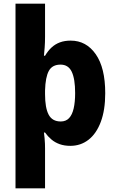

<svg xmlns="http://www.w3.org/2000/svg" viewBox="-20 -780 631 1040"><path d="M550 -275Q550 -184 526 -120Q502 -56 459.5 -23Q417 10 361 10Q329 10 303.5 1Q278 -8 258.5 -24.5Q239 -41 224 -62H218Q220 -47 221.5 -31.5Q223 -16 223.5 -2Q224 12 224 23V240H64V-760H224V-581Q224 -550 222 -523.5Q220 -497 218 -478H224Q240 -505 259.5 -523Q279 -541 304.5 -550.5Q330 -560 363 -560Q447 -560 498.5 -486.5Q550 -413 550 -275ZM387 -276Q387 -353 368.5 -391.5Q350 -430 308 -430Q263 -430 244.5 -396Q226 -362 224 -290V-270Q224 -196 243.5 -159Q263 -122 309 -122Q337 -122 354 -140Q371 -158 379 -192.5Q387 -227 387 -276Z"/></svg>

Font: Noto Sans Khmer SemiCondensed ExtraBold
Style: Regular
Weight: 800
Width: 4
Designer: Danh Hong and the Monotype Design Team
Foundry: Monotype Imaging Inc.
Version: Version 2.004